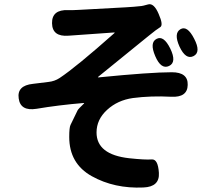

<svg xmlns="http://www.w3.org/2000/svg" viewBox="-20 -810 1040 893"><path d="M302 -173Q302 -217 308 -229Q324 -263 341 -297Q344 -303 370 -328Q374 -331 369 -331Q250 -321 150 -304Q75 -292 67 -352Q58 -412 133 -420L206 -429Q234 -432 257 -447Q334 -498 512 -656Q516 -659 511 -659L299 -644Q223 -638 222 -702Q221 -766 297 -763Q310 -762 345 -764L565 -776Q602 -778 638 -782Q642 -782 669 -789.5Q696 -797 718 -745Q741 -693 725 -683.5Q709 -674 671 -643L437 -453Q433 -450 438 -450Q680 -474 779 -474Q855 -474 853 -415Q852 -356 776 -360Q682 -365 598 -354Q527 -344 478 -299Q429 -254 429 -194Q429 -91 581 -74Q656 -66 685.5 -68.5Q715 -71 719 -6Q723 59 647 62Q512 68 407 9.5Q302 -49 302 -173ZM766 -503Q729 -486 702 -549Q675 -612 708 -629Q741 -647 772 -584Q803 -520 766 -503ZM880 -549Q844 -531 815 -593Q787 -655 819 -674Q851 -693 883 -630Q916 -567 880 -549Z"/></svg>

Font: Resource Han Rounded JP
Style: Bold
Weight: 700
Designer: Cyano Hao (round all glyphs); Ryoko NISHIZUKA 西塚涼子 (kana, bopomofo & ideographs); Paul D. Hunt (Latin, Greek & Cyrillic)
Foundry: Cyano Hao
Version: 0.990